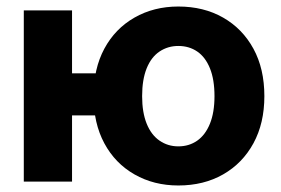

<svg xmlns="http://www.w3.org/2000/svg" viewBox="-20 -557 863 589"><path d="M527 12Q452 12 392.5 -22Q333 -56 300 -117.5Q267 -179 267 -262Q267 -346 300 -407.5Q333 -469 392.5 -503Q452 -537 527 -537Q605 -537 664.5 -503Q724 -469 757.5 -407.5Q791 -346 791 -262Q791 -179 757.5 -117.5Q724 -56 664.5 -22Q605 12 527 12ZM527 -108Q560 -108 585 -125.5Q610 -143 624 -177.5Q638 -212 638 -262Q638 -313 624 -347.5Q610 -382 585 -399Q560 -416 527 -416Q495 -416 469.5 -399Q444 -382 430 -347.5Q416 -313 416 -262Q416 -212 430 -177.5Q444 -143 469.5 -125.5Q495 -108 527 -108ZM53 0V-525H201V0ZM109 -203V-332H369V-203Z"/></svg>

Font: TikTok Sans 24pt
Style: Bold
Weight: 700
Version: Version 4.000